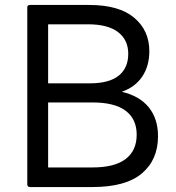

<svg xmlns="http://www.w3.org/2000/svg" viewBox="-20 -754 711 774"><path d="M101 0Q90 0 90 -11V-724Q90 -734 101 -734H340Q460 -734 521 -682.5Q582 -631 582 -548Q582 -488 553.5 -445.5Q525 -403 471 -384Q543 -367 580 -321Q617 -275 617 -205Q617 -110 552 -55Q487 0 353 0ZM174 -656V-418H341Q420 -418 458.5 -449Q497 -480 497 -537Q497 -593 456 -624.5Q415 -656 335 -656ZM174 -341V-79H353Q442 -79 486.5 -113Q531 -147 531 -211Q531 -274 486.5 -307.5Q442 -341 353 -341Z"/></svg>

Font: LINE Seed Sans TH
Style: Regular
Weight: 400
Designer: Dalton Maag Ltd | Thai characters by Cadson Demak Co.,Ltd.
Foundry: Dalton Maag Ltd
Version: Version 1.002